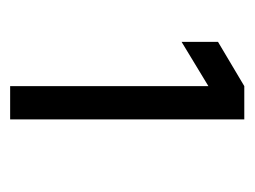

<svg xmlns="http://www.w3.org/2000/svg" viewBox="-80 -680 490 369"><g transform="rotate(90 164.5 -495.0)"><path d="M145 -270H209V-720H145L60 -669.5V-599.5L145 -651Z"/></g></svg>

Font: Eudonet Medium
Style: Regular
Weight: 500
Designer: Mikhail Sharanda
Foundry: Mikhail Sharanda
Version: Version 4.503;Glyphs 3.1.2 (3151)